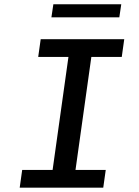

<svg xmlns="http://www.w3.org/2000/svg" viewBox="-20 -867 640 887"><path d="M71 0 82.5 -82H223L296.2 -604H156.5L168 -686H554L542.5 -604H402L328.8 -82H468.5L457 0ZM217.5 -786.8 226.5 -847.2H540.2L531.2 -786.8Z"/></svg>

Font: Chivo Mono Medium
Style: Italic
Weight: 500
Italic angle: -8.05°
Monospace: yes
Designer: Hector Gatti
Foundry: Omnibus-Type
Version: Version 1.008